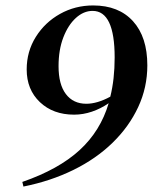

<svg xmlns="http://www.w3.org/2000/svg" viewBox="-20 -668 569 705"><path d="M66 17 62 0Q195 -46 272 -116.5Q349 -187 379 -289Q350 -269 317.5 -258Q285 -247 252 -247Q175 -247 126.5 -293Q78 -339 78 -413Q78 -479 111.5 -532.5Q145 -586 200.5 -617Q256 -648 322 -648Q416 -648 468.5 -590Q521 -532 521 -428Q521 -347 487.5 -275Q454 -203 393.5 -144Q333 -85 249.5 -44Q166 -3 66 17ZM195 -425Q195 -358 222 -322.5Q249 -287 297 -287Q337 -287 385 -313Q401 -377 401 -457Q401 -628 320 -628Q287 -628 258.5 -602Q230 -576 212.5 -530.5Q195 -485 195 -425Z"/></svg>

Font: DeepMind Serif Display
Style: Italic
Weight: 400
Italic angle: -12°
Designer: Frank Grießhammer / Modifications: Colophon Foundry
Foundry: Colophon Foundry
Version: Version 5.003; ttfautohint (v1.8.2)